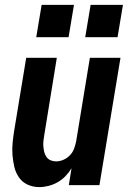

<svg xmlns="http://www.w3.org/2000/svg" viewBox="-20 -756 540 784"><path d="M140 8Q115 8 93 -2Q71 -12 57.5 -31.5Q44 -51 38.5 -74.5Q33 -98 31 -123Q29 -148 31.5 -173Q34 -198 38 -223L87 -520H212L161 -206Q159 -194 157.5 -182Q156 -170 157 -158.5Q158 -147 160.5 -136Q163 -125 169.5 -115.5Q176 -106 186.5 -101.5Q197 -97 209 -97Q224 -97 239 -103.5Q254 -110 265.5 -122Q277 -134 282.5 -149Q288 -164 291 -179L347 -520H472L386 0H261L272 -69Q262 -52 247.5 -37Q233 -22 215.5 -12Q198 -2 178.5 3Q159 8 140 8ZM328 -604 350 -736H482L460 -604ZM128 -604 150 -736H282L260 -604Z"/></svg>

Font: Iosevka SS04 Extrabold Oblique
Style: Regular
Weight: 800
Italic angle: -9°
Monospace: yes
Designer: Belleve Invis
Foundry: Belleve Invis
Version: Version 19.0.0; ttfautohint (v1.8.4)